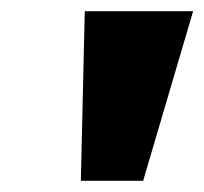

<svg xmlns="http://www.w3.org/2000/svg" viewBox="-20 -725 364 342"><path d="M124 -403 131 -705H324L235 -403Z"/></svg>

Font: Nunito Sans 10pt Expanded ExtraBold
Style: Italic
Weight: 800
Width: 7
Italic angle: -9°
Designer: Vernon Adams
Foundry: Vernon Adams
Version: Version 3.101;gftools[0.9.27]